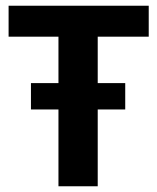

<svg xmlns="http://www.w3.org/2000/svg" viewBox="-20 -650 548 670"><path d="M499 -630V-522H321V-360H417V-268H321V0H184V-268H88V-360H184V-522H10V-630Z"/></svg>

Font: Ek Mukta
Style: Bold
Weight: 700
Designer: Girish Dalvi and Yashodeep Gholap
Foundry: Ek Type
Version: Version 2.538;PS 1.002;hotconv 16.6.51;makeotf.lib2.5.65220;